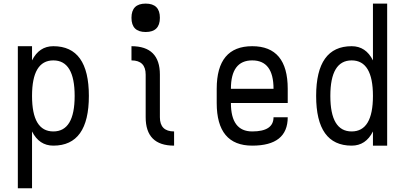

<svg xmlns="http://www.w3.org/2000/svg" viewBox="-20 -801 2228 1056"><path d="M78.1 234.4V-546.9H156.2V-468.8Q195.3 -546.9 273.4 -546.9Q468.8 -546.9 468.8 -273.4Q468.8 0 273.4 0Q195.3 0 156.2 -78.1V234.4ZM156.2 -273.4Q156.2 -78.1 273.4 -78.1Q390.6 -78.1 390.6 -273.4Q390.6 -468.8 273.4 -468.8Q156.2 -468.8 156.2 -273.4Z M703.1 -468.8V-546.9Q859.4 -546.9 859.4 -390.6V-156.2Q859.4 -78.1 937.5 -78.1V0Q781.2 0 781.2 -156.2V-390.6Q781.2 -468.8 703.1 -468.8ZM703.1 -703.1Q703.1 -781.2 781.2 -781.2Q859.4 -781.2 859.4 -703.1Q859.4 -625 781.2 -625Q703.1 -625 703.1 -703.1Z M1171.9 -234.4V-312.5Q1171.9 -546.9 1367.2 -546.9Q1562.5 -546.9 1562.5 -312.5V-234.4H1250Q1250 -78.1 1367.2 -78.1Q1484.4 -78.1 1484.4 -156.2H1562.5Q1562.5 0 1367.2 0Q1171.9 0 1171.9 -234.4ZM1250 -312.5H1484.4Q1484.4 -468.8 1367.2 -468.8Q1250 -468.8 1250 -312.5Z M1718.8 -273.4Q1718.8 -546.9 1914.1 -546.9Q1992.2 -546.9 2031.2 -468.8V-781.2H2109.4V0H2031.2V-78.1Q1992.2 0 1914.1 0Q1718.8 0 1718.8 -273.4ZM1796.9 -273.4Q1796.9 -78.1 1914.1 -78.1Q2031.2 -78.1 2031.2 -273.4Q2031.2 -468.8 1914.1 -468.8Q1796.9 -468.8 1796.9 -273.4Z"/></svg>

Font: Luculent
Style: Regular
Weight: 400
Monospace: yes
Designer: Andrew Kensler
Version: Version 1.0.0-845fa02f9341